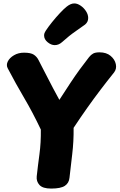

<svg xmlns="http://www.w3.org/2000/svg" viewBox="-20 -1085 697 1119"><path d="M25 -687Q15 -706 25.5 -727Q36 -748 61.5 -763Q87 -778 120 -778Q160 -778 177.5 -766Q195 -754 204 -736Q216 -712 231 -683.5Q246 -655 261 -625.5Q276 -596 289.5 -570.5Q303 -545 313 -527Q323 -509 326 -503Q364 -562 391.5 -603.5Q419 -645 444.5 -680Q470 -715 499 -752Q510 -766 523 -773Q536 -780 560 -780Q600 -780 624.5 -759.5Q649 -739 655 -711.5Q661 -684 645 -663Q604 -612 566 -562Q528 -512 490 -458.5Q452 -405 409 -340Q410 -262 401 -187Q392 -112 385 -49Q382 -18 358 -2Q334 14 278 14Q229 14 210 -7Q191 -28 194 -57Q201 -121 210 -187Q219 -253 218 -330Q170 -431 121 -514Q72 -597 25 -687ZM299 -822Q278 -822 257.5 -839Q237 -856 237 -878Q237 -886 239.5 -892.5Q242 -899 246 -905Q261 -928 283.5 -956Q306 -984 329 -1008.5Q352 -1033 367 -1045Q378 -1054 389.5 -1059.5Q401 -1065 413 -1065Q431 -1065 450 -1052Q469 -1039 481.5 -1019.5Q494 -1000 494 -980Q494 -957 476 -942Q463 -932 423 -904.5Q383 -877 341 -839Q322 -822 299 -822Z"/></svg>

Font: Playpen Sans ExtraBold
Style: Regular
Weight: 800
Designer: Laura Meseguer, Veronika Burian, José Scaglione
Foundry: TypeTogether
Version: Version 1.001